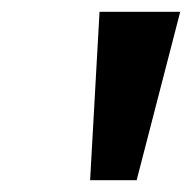

<svg xmlns="http://www.w3.org/2000/svg" viewBox="-20 -725 329 326"><path d="M133 -419 149 -705H286L212 -419Z"/></svg>

Font: Nunito Sans 7pt Expanded SemiBold
Style: Italic
Weight: 600
Width: 7
Italic angle: -9°
Designer: Vernon Adams
Foundry: Vernon Adams
Version: Version 3.101;gftools[0.9.27]